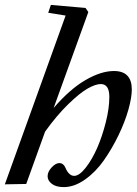

<svg xmlns="http://www.w3.org/2000/svg" viewBox="-22 -745 553 776"><path d="M-2.4 0 243.2 -682.1 172.9 -693.4 183.6 -725.1 323.7 -712.9 335 -696.3 194.8 -308.6Q260.3 -384.8 323.5 -421.4Q386.7 -458 438.5 -458Q510.7 -458 510.7 -383.3Q510.7 -350.6 496.8 -301.3Q482.9 -252 456.8 -198Q430.7 -144 397.7 -96.9Q364.7 -49.8 321.5 -19.3Q278.3 11.2 235.4 11.2Q204.6 11.2 187.5 -2Q170.4 -15.1 170.4 -32.7Q170.4 -50.8 186.8 -68.4Q203.1 -85.9 217.8 -85.9Q234.9 -85.9 243.7 -64.5Q248.5 -52.2 257.6 -43.2Q266.6 -34.2 277.8 -34.2Q298.3 -34.2 324 -66.7Q349.6 -99.1 370.4 -146.2Q391.1 -193.4 405.5 -250.5Q419.9 -307.6 419.9 -353.5Q419.9 -405.3 385.3 -405.3Q364.3 -405.3 332.3 -387.2Q300.3 -369.1 253.7 -323.7Q207 -278.3 160.2 -212.9L84 -1.5Z"/></svg>

Font: Elstob 8pt Medium
Style: Italic
Weight: 500
Italic angle: -20°
Designer: Peter S. Baker
Version: Version 1.015